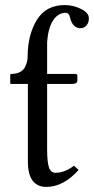

<svg xmlns="http://www.w3.org/2000/svg" viewBox="-20 -718 367 750"><path d="M164.1 -390.1V-134.8Q164.1 -85.9 171.1 -64.5Q178.2 -43 196.8 -43Q232.9 -43 269 -70.8L287.1 -54.2Q228 11.7 162.1 12.2Q88.9 12.2 88.9 -86.9V-390.1H23.9Q20 -390.1 20 -394V-424.8Q20 -428.7 22.9 -429.2Q43.9 -429.2 57.9 -436.5Q71.8 -443.8 77.9 -456.5Q84 -469.2 85.9 -478Q87.9 -486.8 87.9 -496.1V-499Q88.9 -584 124.5 -641.1Q160.2 -698.2 232.9 -698.2Q266.1 -698.2 296.6 -683.1Q327.1 -668 327.1 -647Q327.1 -628.9 317.6 -618.4Q308.1 -607.9 294.9 -607.9Q262.7 -607.9 252.9 -651.9Q249 -668 236.8 -668Q207 -668 187.5 -638.4Q168 -608.9 164.1 -553.7V-429.2H273.9Q281.7 -429.2 282.2 -422.9V-402.8Q282.2 -389.6 257.8 -390.1Z"/></svg>

Font: Biolilbert
Style: Regular
Weight: 400
Designer: Philipp H. Poll
Foundry: Philipp H. Poll
Version: Version 1.1.0